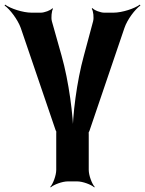

<svg xmlns="http://www.w3.org/2000/svg" viewBox="-59 -583 629 833"><path d="M208 -342 166 -491C162 -506 165 -536 171 -545L168 -547C161 -538 133 -528 118 -528H78C40 -528 -14 -546 -37 -563L-39 -559C-16 -543 18 -498 31 -462L182 -19C183 -18 186 -9 187 -9L186 -13C185 -13 185 -4 185 -3V154C185 178 171 215 159 228L161 230C174 218 211 204 235 204H276C300 204 337 218 350 230L352 228C340 215 326 178 326 154V1C326 0 326 -9 325 -9L324 -5C325 -5 328 -14 329 -15L481 -462C493 -498 527 -543 550 -559L548 -563C525 -546 471 -528 433 -528H393C378 -528 350 -538 342 -548L339 -545C346 -536 349 -506 345 -491L305 -342C274 -230 255 -80 256 8H260C259 -80 240 -229 208 -342Z"/></svg>

Font: Asimov
Style: Edge
Weight: 500
Designer: Google
Version: Version 2.000980: 2014